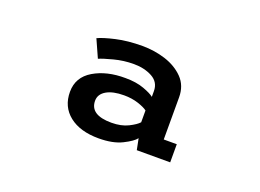

<svg xmlns="http://www.w3.org/2000/svg" viewBox="-51 -864 601 443"><g transform="rotate(20 250.0 -642.5)"><path d="M214 -525.5Q168.5 -525.5 142 -546.5Q115.5 -567.5 115.5 -604Q115.5 -640 147.5 -659Q179.5 -678 225.5 -677.5Q252 -677.5 271 -670.5Q290 -663.5 297 -657.5V-671.5Q297 -693.5 277.8 -704Q258.5 -714.5 232.5 -714.5Q207.5 -714.5 183.8 -708.2Q160 -702 150 -697.5L130.5 -741Q144 -747.5 172.5 -754Q201 -760.5 237 -760.5Q266.5 -760.5 293.8 -751.8Q321 -743 338.8 -724.8Q356.5 -706.5 356.5 -678V-574.5H388.5V-530H306.5L301 -557.5Q294 -548 271.5 -536.8Q249 -525.5 214 -525.5ZM229.5 -569.5Q253.5 -569.5 270.5 -578Q287.5 -586.5 294 -594V-623Q287 -628.5 271 -633.8Q255 -639 236 -639Q208.5 -639 192.8 -629.8Q177 -620.5 177 -604.5Q177 -569.5 229.5 -569.5Z"/></g></svg>

Font: Trispace
Style: Regular
Weight: 400
Designer: Tyler Finck
Foundry: Etcetera Type Company
Version: Version 1.210; ttfautohint (v1.8.3)